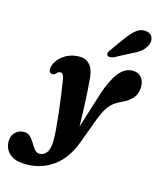

<svg xmlns="http://www.w3.org/2000/svg" viewBox="-250 -836 980 1181"><g transform="rotate(15 240.0 -246.0)"><path d="M360 -293Q390 -384 428 -432.2Q466 -480.5 516 -480.5Q550 -480.5 570.2 -458Q590.5 -435.5 590.5 -397.5Q590.5 -353.5 566.2 -325.5Q542 -297.5 503 -279.5Q475.5 -268 453.8 -251.8Q432 -235.5 414 -207.8Q396 -180 378.5 -134.5L324 13Q281.5 134 204.8 190Q128 246 29.5 246Q-39 246 -74.5 215.8Q-110 185.5 -110 135Q-110 103 -88.5 79.8Q-67 56.5 -33 56.5Q-7.5 56.5 8.5 72.5Q24.5 88.5 36.2 109.2Q48 130 60.8 145.8Q73.5 161.5 93 161.5Q120 161.5 137.8 137.5Q155.5 113.5 156 59.5Q156 29.5 152 -18Q148 -65.5 141.8 -119.8Q135.5 -174 128.2 -225.2Q121 -276.5 115 -314.5Q108.5 -356 88 -356Q77 -356 64.5 -342Q52 -329 35.5 -333Q28 -335 22.8 -345Q17.5 -355 23.5 -376.5Q35 -419 78.2 -449.2Q121.5 -479.5 179.5 -479.5Q217 -479.5 242 -453.2Q267 -427 272.5 -373Q276 -338 279.2 -286.5Q282.5 -235 284.8 -176.8Q287 -118.5 288 -64ZM415.5 -659.5Q443 -698 471.5 -720Q500 -742 534 -736.5Q563.5 -732 573 -709.2Q582.5 -686.5 571.5 -661Q560 -634.5 538 -616.2Q516 -598 477 -580.5L379.5 -529Q367.5 -524.5 356.2 -524.8Q345 -525 340 -532Q334 -540 338.5 -549.8Q343 -559.5 351 -570Z"/></g></svg>

Font: Fraunces 9pt Soft
Style: Bold Italic
Weight: 700
Italic angle: -16°
Version: Version 1.000;[b76b70a41]